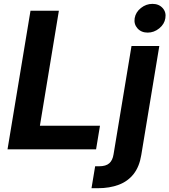

<svg xmlns="http://www.w3.org/2000/svg" viewBox="-20 -784 889 1008"><path d="M19.5 0 140.1 -727.5H289.1L189.5 -124H504.9L484.4 0ZM670.4 -542.5H816.4L721.7 29.8Q711.9 90.8 681.6 129.4Q651.4 168 603.5 186Q555.7 204.1 493.2 204.1H460.4L479.5 88.9H500.5Q536.1 88.9 553.7 73.2Q571.3 57.6 576.2 25.9ZM755.4 -612.8Q721.7 -612.8 701.9 -635Q682.1 -657.2 687 -688.5Q692.4 -720.2 719.7 -741.9Q747.1 -763.7 780.3 -763.7Q814 -763.7 833.7 -741.9Q853.5 -720.2 848.1 -688.5Q843.3 -657.2 815.9 -635Q788.6 -612.8 755.4 -612.8Z"/></svg>

Font: Inter 16pt
Style: Bold Italic
Weight: 700
Italic angle: -9.3988°
Version: Version 4.001;git-66647c0bb